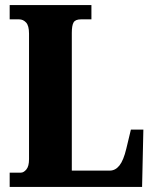

<svg xmlns="http://www.w3.org/2000/svg" viewBox="-20 -734 604 754"><path d="M18 0V-56H62Q73 -56 83.5 -68.5Q94 -81 94 -109V-602Q94 -633 82.5 -645.5Q71 -658 55 -658H18V-714H339V-658H298Q276 -658 269 -646Q262 -634 262 -605V-64H411Q433 -64 449 -84Q465 -104 476 -150L494 -225H543L538 0Z"/></svg>

Font: Noto Serif Armenian ExtraCondensed Black
Style: Regular
Weight: 900
Width: 2
Designer: Monotype Design Team
Foundry: Monotype Imaging Inc.
Version: Version 2.008; ttfautohint (v1.8.4.7-5d5b)